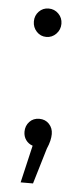

<svg xmlns="http://www.w3.org/2000/svg" viewBox="-48 -517 292 680"><g transform="rotate(5 97.5 -177.0)"><path d="M97.5 -387Q77 -387 63 -402Q49 -417 49 -438Q49 -459 63 -473.5Q77 -488 97.5 -488Q118 -488 132.5 -473.5Q147 -459 147 -438Q147 -417 132.5 -402Q118 -387 97.5 -387ZM147 -46Q147 -35 144 -22Q141 -9 134 7L96 134H52L83 1Q68 -4 59 -16.5Q50 -29 50 -46Q50 -67 63.5 -81.5Q77 -96 98.5 -96Q120 -96 133.5 -81.5Q147 -67 147 -46Z"/></g></svg>

Font: Montserrat Ace
Style: Regular
Weight: 400
Designer: Julieta Ulanovsky
Foundry: Julieta Ulanovsky
Version: Version 1